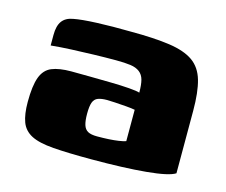

<svg xmlns="http://www.w3.org/2000/svg" viewBox="-68 -492 688 585"><g transform="rotate(15 276.5 -199.5)"><path d="M262 4Q188 4 142 0.5Q96 -3 72 -15.5Q48 -28 39 -52Q30 -76 30 -115Q30 -166 40 -193Q50 -220 73 -229.5Q96 -239 134 -239Q160 -239 193.5 -238.5Q227 -238 259.5 -237.5Q292 -237 317.5 -235Q343 -233 351 -230Q351 -255 347 -270Q343 -285 332 -293.5Q321 -302 303 -304.5Q285 -307 257 -307Q222 -307 186.5 -306Q151 -305 117.5 -303.5Q84 -302 53 -299V-332Q53 -361 64 -376Q75 -391 98 -395Q123 -400 171.5 -402Q220 -404 278 -403Q352 -403 400.5 -396Q449 -389 476 -370Q503 -351 513.5 -314.5Q524 -278 524 -219V-22Q504 -9 434.5 -2.5Q365 4 262 4ZM261 -68Q281 -68 298 -69Q315 -70 328.5 -72Q342 -74 351 -77V-176Q341 -178 322.5 -179.5Q304 -181 287 -182Q270 -183 262 -183Q245 -183 234 -179Q223 -175 218.5 -163Q214 -151 214 -127Q214 -105 218 -92Q222 -79 232 -73.5Q242 -68 261 -68Z"/></g></svg>

Font: Genos ExtraBold
Style: Regular
Weight: 800
Designer: Robert E. Leuschke
Foundry: Robert E. Leuschke
Version: Version 1.010